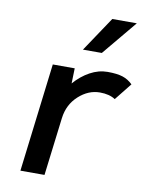

<svg xmlns="http://www.w3.org/2000/svg" viewBox="-85 -811 667 871"><g transform="rotate(10 249.0 -375.0)"><path d="M474 -750 341 -590H254L361 -750ZM382 -510Q426 -510 452 -501.5Q478 -493 498 -473L435 -394Q408 -412 364 -412Q311 -412 266.5 -371.5Q222 -331 214 -268L181 0H70L131 -500H232L230 -430Q262 -467 301.5 -488.5Q341 -510 382 -510Z"/></g></svg>

Font: Orkney Medium
Style: MediumItalic
Weight: 500
Designer: Samuel Oakes and Alfredo Marco Pradil
Foundry: Alfredo Marco Pradil
Version: 1.0; ttfautohint (v1.5)